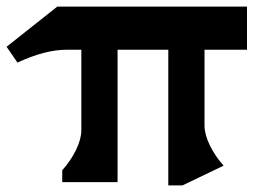

<svg xmlns="http://www.w3.org/2000/svg" viewBox="-20 -553 826 583"><path d="M601 -172Q601 -145 617 -112Q633 -79 659 -50L534 10H491V-402H337V0H169V-36Q195 -65 211 -98Q227 -131 227 -158V-402H182Q117 -402 33 -363L0 -411L154 -533H730V-402H601Z"/></svg>

Font: InknutAntiqua
Style: Medium
Weight: 500
Designer: Claus Eggers Srensen
Foundry: Claus Eggers Srensen
Version: Version 1.000; ttfautohint (v1.2) -l 7 -r 28 -G 50 -x 13 -D 